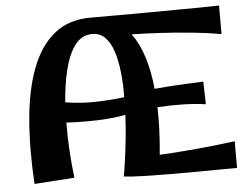

<svg xmlns="http://www.w3.org/2000/svg" viewBox="-53 -837 1183 911"><g transform="rotate(-5 538.0 -381.5)"><path d="M501 -1Q506 -27 512.5 -72.5Q519 -118 525 -174.5Q531 -231 534 -292Q469 -280 397.5 -278Q326 -276 252 -280Q251 -210 255.5 -141.5Q260 -73 267 -16L76 -3Q66 -171 78 -311Q90 -451 129 -553Q168 -655 237 -710.5Q306 -766 410 -766Q469 -766 538 -766Q607 -766 678.5 -766.5Q750 -767 816 -767.5Q882 -768 935.5 -768.5Q989 -769 1022 -770V-634Q955 -646 878.5 -653.5Q802 -661 728.5 -665Q655 -669 597 -670Q632 -623 653.5 -555Q675 -487 683 -403Q747 -409 807 -412Q867 -415 916 -417L919 -309Q869 -316 812.5 -317.5Q756 -319 689 -315Q692 -211 680 -89Q737 -92 800 -97Q863 -102 924.5 -108.5Q986 -115 1040 -122V5Q1006 5 953 5.5Q900 6 837.5 6.5Q775 7 711.5 6.5Q648 6 593 4.5Q538 3 501 -1ZM411 -688Q360 -688 328 -645Q296 -602 278.5 -531Q261 -460 255 -376Q330 -364 401.5 -366Q473 -368 536 -376Q537 -437 531 -493Q525 -549 511 -593Q497 -637 472.5 -662.5Q448 -688 411 -688Z"/></g></svg>

Font: Marhey SemiBold
Style: Regular
Weight: 600
Designer: Nur Syamsi & Bustanul Arifin
Foundry: Namelatype
Version: Version 1.000; ttfautohint (v1.8.4.7-5d5b)